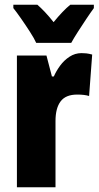

<svg xmlns="http://www.w3.org/2000/svg" viewBox="-20 -837 415 806"><path d="M322 -614Q332 -614 342 -613Q352 -612 367 -608L354 -434Q335 -440 304 -440Q256 -440 234.5 -411.5Q213 -383 213 -329V-51H51V-604H175L198 -516H206Q216 -539 232.5 -561.5Q249 -584 272 -599Q295 -614 322 -614ZM132 -657Q124 -675 106 -703Q88 -731 68.5 -759Q49 -787 36 -803V-817H137Q152 -804 169 -786Q186 -768 205 -744Q245 -793 275 -817H374V-803Q360 -784 342 -757Q324 -730 307 -703.5Q290 -677 279 -657Z"/></svg>

Font: Noto Sans Tamil UI ExtraCondensed Black
Style: Regular
Weight: 900
Width: 2
Designer: Jelle Bosma - Monotype Design Team
Foundry: Monotype Imaging Inc.
Version: Version 2.004; ttfautohint (v1.8.4.7-5d5b)